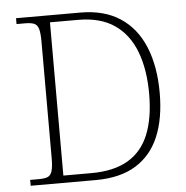

<svg xmlns="http://www.w3.org/2000/svg" viewBox="-51 -764 791 815"><g transform="rotate(-5 344.0 -357.0)"><path d="M47 0V-25H84Q109 -25 122 -30.5Q135 -36 140.5 -54.5Q146 -73 146 -109V-606Q146 -643 140.5 -660.5Q135 -678 121.5 -683.5Q108 -689 84 -689H47V-714H321Q422 -714 490 -669.5Q558 -625 592.5 -542Q627 -459 627 -345Q627 -236 594.5 -159Q562 -82 495 -41Q428 0 324 0ZM308 -31Q404 -31 464.5 -66.5Q525 -102 553.5 -172Q582 -242 582 -345Q582 -449 553 -525Q524 -601 464 -642.5Q404 -684 309 -684H189V-31Z"/></g></svg>

Font: Noto Serif Kannada ExtraLight
Style: Regular
Weight: 250
Version: Version 2.003